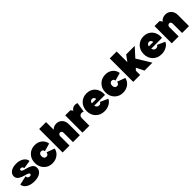

<svg xmlns="http://www.w3.org/2000/svg" viewBox="429 -2303 3937 3937"><g transform="rotate(-45 2398.0 -334.0)"><path d="M268.1 12.2Q162.6 12.2 92.3 -32Q22 -76.2 16.1 -147.9L211.9 -191.9Q213.4 -161.1 228.5 -144.5Q243.7 -127.9 272 -127.9Q292 -127.9 304 -136.2Q315.9 -144.5 315.9 -158.2Q315.9 -172.4 300.8 -183.6Q285.6 -194.8 261.2 -202.6Q236.8 -210.4 207.3 -218.5Q177.7 -226.6 148.4 -238.3Q119.1 -250 94.7 -265.4Q70.3 -280.8 55.2 -305.9Q40 -331.1 40 -363.8Q40 -430.7 99.9 -471.4Q159.7 -512.2 255.9 -512.2Q354.5 -512.2 420.4 -468.5Q486.3 -424.8 492.2 -356L312 -328.1Q310.5 -352.1 296.4 -366Q282.2 -379.9 259.8 -379.9Q244.1 -379.9 235.1 -372.3Q226.1 -364.7 226.1 -352.1Q226.1 -336.9 241.5 -325.9Q256.8 -314.9 281.2 -307.6Q305.7 -300.3 335.4 -293Q365.2 -285.6 394.8 -274.7Q424.3 -263.7 448.7 -248.8Q473.1 -233.9 488.5 -208Q503.9 -182.1 503.9 -147.9Q503.9 -74.7 440.2 -31.2Q376.5 12.2 268.1 12.2Z M793.5 12.2Q682.6 12.2 611.1 -61.8Q539.6 -135.7 539.6 -250Q539.6 -364.7 612.5 -438.5Q685.5 -512.2 799.3 -512.2Q889.6 -512.2 953.4 -460.2Q1017.1 -408.2 1029.3 -324.2L857.4 -275.9Q856 -300.8 840.1 -315.4Q824.2 -330.1 799.3 -330.1Q769.5 -330.1 751.5 -308.6Q733.4 -287.1 733.4 -252Q733.4 -215.3 751.2 -193.6Q769 -171.9 799.3 -171.9Q825.7 -171.9 843.3 -189.2Q860.8 -206.5 863.8 -235.8L1037.6 -171.9Q1022.5 -90.8 954.3 -39.3Q886.2 12.2 793.5 12.2Z M1095.2 0V-680.2H1295.4V-458Q1314.9 -482.9 1348.4 -497.6Q1381.8 -512.2 1421.4 -512.2Q1497.1 -512.2 1546.1 -459.5Q1595.2 -406.7 1595.2 -324.2V0H1395V-272Q1395 -296.9 1381.6 -312.5Q1368.2 -328.1 1347.2 -328.1Q1324.7 -328.1 1310.1 -311.3Q1295.4 -294.4 1295.4 -268.1V0Z M1670.9 0V-500H1818.8L1857.9 -450.2Q1877.4 -492.7 1927.7 -506.6Q1978 -520.5 2026.9 -500L1994.6 -288.1Q1963.4 -300.8 1936 -298.8Q1908.7 -296.9 1889.9 -275.9Q1871.1 -254.9 1871.1 -220.2V0Z M2305.2 12.2Q2190.4 12.2 2116.7 -61.5Q2043 -135.3 2043 -250Q2043 -364.7 2115 -438.5Q2187 -512.2 2298.8 -512.2Q2358.4 -512.2 2407.7 -489.5Q2457 -466.8 2489 -427.7Q2521 -388.7 2535.9 -335Q2550.8 -281.2 2544.9 -220.2H2231Q2238.3 -188.5 2258.3 -170.2Q2278.3 -151.9 2307.1 -151.9Q2330.1 -151.9 2346.9 -162.8Q2363.8 -173.8 2369.1 -191.9L2537.1 -116.2Q2512.7 -59.1 2448.7 -23.4Q2384.8 12.2 2305.2 12.2ZM2230 -288.1H2358.9Q2356 -317.4 2339.1 -334.7Q2322.3 -352.1 2296.9 -352.1Q2271.5 -352.1 2253.7 -335.2Q2235.8 -318.4 2230 -288.1Z M2840.8 12.2Q2730 12.2 2658.4 -61.8Q2586.9 -135.7 2586.9 -250Q2586.9 -364.7 2659.9 -438.5Q2732.9 -512.2 2846.7 -512.2Q2937 -512.2 3000.7 -460.2Q3064.5 -408.2 3076.7 -324.2L2904.8 -275.9Q2903.3 -300.8 2887.5 -315.4Q2871.6 -330.1 2846.7 -330.1Q2816.9 -330.1 2798.8 -308.6Q2780.8 -287.1 2780.8 -252Q2780.8 -215.3 2798.6 -193.6Q2816.4 -171.9 2846.7 -171.9Q2873 -171.9 2890.6 -189.2Q2908.2 -206.5 2911.1 -235.8L3085 -171.9Q3069.8 -90.8 3001.7 -39.3Q2933.6 12.2 2840.8 12.2Z M3468.8 0 3384.8 -168 3342.8 -122.1V0H3142.6V-680.2H3342.8V-369.1L3438.5 -500H3686.5L3510.7 -307.1L3698.7 0Z M3958.5 12.2Q3843.8 12.2 3770 -61.5Q3696.3 -135.3 3696.3 -250Q3696.3 -364.7 3768.3 -438.5Q3840.3 -512.2 3952.1 -512.2Q4011.7 -512.2 4061 -489.5Q4110.4 -466.8 4142.3 -427.7Q4174.3 -388.7 4189.2 -335Q4204.1 -281.2 4198.2 -220.2H3884.3Q3891.6 -188.5 3911.6 -170.2Q3931.6 -151.9 3960.4 -151.9Q3983.4 -151.9 4000.2 -162.8Q4017.1 -173.8 4022.5 -191.9L4190.4 -116.2Q4166 -59.1 4102.1 -23.4Q4038.1 12.2 3958.5 12.2ZM3883.3 -288.1H4012.2Q4009.3 -317.4 3992.4 -334.7Q3975.6 -352.1 3950.2 -352.1Q3924.8 -352.1 3907 -335.2Q3889.2 -318.4 3883.3 -288.1Z M4260.3 0V-500H4408.2L4444.3 -445.8Q4462.4 -475.6 4500.2 -493.9Q4538.1 -512.2 4584 -512.2Q4661.1 -512.2 4710.7 -459.5Q4760.3 -406.7 4760.3 -324.2V0H4560.1V-272Q4560.1 -296.9 4546.6 -312.5Q4533.2 -328.1 4512.2 -328.1Q4489.7 -328.1 4475.1 -311.3Q4460.4 -294.4 4460.4 -268.1V0Z"/></g></svg>

Font: Apfel Grotezk Satt
Style: Regular
Weight: 900
Designer: Luigi Gorlero
Foundry: © 2023, Luigi Gorlero & Collletttivo
Version: Version 2.000;Glyphs 3.2 (3217)